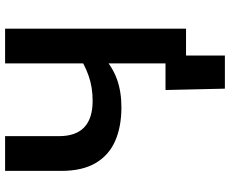

<svg xmlns="http://www.w3.org/2000/svg" viewBox="-96 -672 924 772"><g transform="rotate(-90 366.0 -286.0)"><path d="M320.3 -259.8Q243.2 -259.8 185.8 -284.7Q128.4 -309.6 96.7 -363Q64.9 -416.5 64.9 -501.5V-727.5H204.6V-510.7Q204.6 -442.9 240.2 -409.2Q275.9 -375.5 346.7 -375.5Q401.4 -375.5 447.5 -391.8Q493.7 -408.2 528.8 -433.1V-336.9Q484.4 -296.4 434.3 -278.1Q384.3 -259.8 320.3 -259.8ZM497.1 0V-727.5H636.7V0ZM528.8 156.2H395.5L390.1 -82.5H570.3V0H528.8Z"/></g></svg>

Font: Inter Cardless
Style: Bold
Weight: 700
Designer: Rasmus Andersson
Foundry: rsms
Version: Version 4.001;git-9221beed3